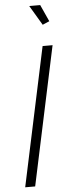

<svg xmlns="http://www.w3.org/2000/svg" viewBox="-61 -948 355 978"><g transform="rotate(-5 116.5 -459.0)"><path d="M178 -709H229L78 0H27ZM128 -918H184L223 -832L188 -817Z"/></g></svg>

Font: Raleway Thin Light
Style: Italic
Weight: 300
Italic angle: -12°
Version: Version 4.026